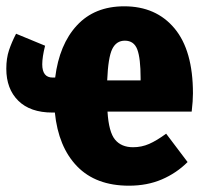

<svg xmlns="http://www.w3.org/2000/svg" viewBox="-27 -571 647 609"><path d="M581 -217H314Q318 -152 338 -128Q358 -104 395 -104Q422 -104 446 -114.5Q470 -125 500 -147L568 -57Q533 -22 486.5 -2Q440 18 382 18Q277 18 217.5 -43.5Q158 -105 147 -214H139Q69 -214 31 -251.5Q-7 -289 -7 -353Q-7 -386 1.5 -411.5Q10 -437 24 -464L116 -426Q107 -390 107 -367Q107 -325 140 -325H148Q161 -430 217 -490.5Q273 -551 367 -551Q468 -551 526.5 -481Q585 -411 585 -275Q585 -251 581 -217ZM419 -323Q419 -386 408.5 -414Q398 -442 369 -442Q342 -442 329 -415.5Q316 -389 313 -316H419Z"/></svg>

Font: Fira Sans Extra Condensed ExtraBold
Style: Regular
Weight: 800
Width: 1
Designer: Carrois Corporate & Edenspiekermann AG
Foundry: Carrois Corporate GbR & Edenspiekermann AG
Version: Version 4.203